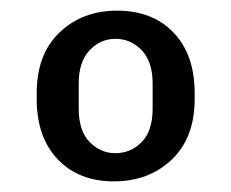

<svg xmlns="http://www.w3.org/2000/svg" viewBox="-20 -718 435 361"><path d="M194 -377Q128 -377 88.5 -418.5Q49 -460 49 -532V-543Q49 -616 92 -657Q135 -698 200 -698Q267 -698 306.5 -656.5Q346 -615 346 -543V-532Q346 -459 303 -418Q260 -377 194 -377ZM197 -430Q226 -430 246.5 -451Q267 -472 267 -514V-561Q267 -602 246.5 -623.5Q226 -645 197 -645Q169 -645 148.5 -623.5Q128 -602 128 -561V-514Q128 -472 148.5 -451Q169 -430 197 -430Z"/></svg>

Font: Chivo Medium
Style: Regular
Weight: 500
Designer: Hector Gatti
Foundry: Omnibus-Type
Version: Version 2.002